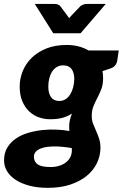

<svg xmlns="http://www.w3.org/2000/svg" viewBox="-55 -748 605 946"><path d="M0 0ZM453 -363.5Q453 -331.5 444.2 -309Q435.5 -286.5 425 -266.5Q414.5 -246.5 405.8 -225.5Q397 -204.5 397 -176Q397 -155.5 403.8 -138.2Q410.5 -121 418.5 -103Q426.5 -85 433.2 -65Q440 -45 440 -19Q439.5 21 422 56.8Q404.5 92.5 371.5 119.2Q338.5 146 290.5 161.8Q242.5 177.5 181 177.5Q130.5 177.5 90.5 167Q50.5 156.5 22.8 138.5Q-5 120.5 -20 95.8Q-35 71 -35 42.5Q-35 5 -18.5 -21.8Q-2 -48.5 25 -66.5Q52 -84.5 86.5 -94.2Q121 -104 156.8 -107.5Q192.5 -111 226.5 -109.2Q260.5 -107.5 287 -102.5Q286 -108.5 286 -114.8Q286 -121 286 -128Q286 -154.5 299.5 -188.5Q280 -175.5 254.8 -168Q229.5 -160.5 192 -160.5Q162.5 -160.5 135.5 -170.2Q108.5 -180 87.8 -200Q67 -220 54.5 -250.2Q42 -280.5 42 -322Q42 -360.5 56.8 -397.2Q71.5 -434 100.8 -462.8Q130 -491.5 173.2 -509Q216.5 -526.5 274 -526.5Q303.5 -526.5 330.8 -519.8Q358 -513 381 -499.5H530L523 -451Q518.5 -422.5 494 -412.5L450 -397.5Q453 -381 453 -363.5ZM237 -250.5Q255.5 -250.5 269.2 -260Q283 -269.5 292 -284.8Q301 -300 305.8 -319Q310.5 -338 311 -357.5Q311 -390 297.5 -408Q284 -426 256 -426Q237.5 -426 223.8 -417.2Q210 -408.5 201 -394Q192 -379.5 187.5 -360.5Q183 -341.5 183 -321Q183 -288 196.5 -269.2Q210 -250.5 237 -250.5ZM299 -7Q299 -10 299 -13Q299 -16 298.5 -18.5Q247.5 -27 211.8 -26.5Q176 -26 154 -19.2Q132 -12.5 122 -1.2Q112 10 112 23.5Q112 49 130.8 62Q149.5 75 194 75Q217 75 236.5 69Q256 63 269.8 52.2Q283.5 41.5 291.2 26.5Q299 11.5 299 -7ZM116.5 -728.5H215Q223.5 -728.5 230.5 -725.8Q237.5 -723 241 -719L275 -673.5Q277.5 -670 280.2 -666.2Q283 -662.5 285.5 -658.5Q292 -666.5 299 -673.5L342.5 -719Q347 -722 355 -725.2Q363 -728.5 371.5 -728.5H466L342 -584H207.5Z"/></svg>

Font: Lato Black
Style: Italic
Weight: 900
Italic angle: -7°
Designer: Lukasz Dziedzic
Foundry: tyPoland Lukasz Dziedzic
Version: Version 2.007; 2014-02-27